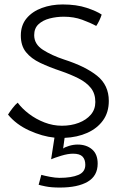

<svg xmlns="http://www.w3.org/2000/svg" viewBox="-20 -578 537 862"><path d="M249 264Q210 264 185.5 259Q161 254 153.5 251.5L165.5 207Q179.5 211 204.2 215.8Q229 220.5 247 220.5Q301 220.5 332 207.2Q363 194 363 162Q363 138 350.5 125Q338 112 308 112Q285 112 254.8 121.2Q224.5 130.5 209.5 137L224.5 40Q170 34.5 111.2 7.8Q52.5 -19 16 -63.5Q23 -75 36.2 -92.2Q49.5 -109.5 59.5 -117Q79 -90.5 110.2 -66.8Q141.5 -43 179.8 -28.2Q218 -13.5 258 -13.5Q299.5 -13.5 333.5 -26.5Q367.5 -39.5 387.8 -63.2Q408 -87 408 -120Q408 -158 387.8 -183.2Q367.5 -208.5 332.2 -226.2Q297 -244 252 -259.5Q201 -276.5 160.5 -295.8Q120 -315 96.8 -343.8Q73.5 -372.5 73.5 -418.5Q73.5 -464.5 99.2 -495.5Q125 -526.5 167.8 -542.2Q210.5 -558 261.5 -558Q323.5 -558 369.2 -542.8Q415 -527.5 436.5 -512.5Q433 -501 425.8 -485.8Q418.5 -470.5 412 -461.5Q385.5 -476 348.5 -489.5Q311.5 -503 266.5 -503Q233 -503 202.5 -495Q172 -487 152.8 -469Q133.5 -451 133.5 -420Q133.5 -379.5 173 -354.2Q212.5 -329 267 -311Q363.5 -280 416 -237.8Q468.5 -195.5 468.5 -125Q468.5 -73.5 442.5 -37.5Q416.5 -1.5 371.8 18.5Q327 38.5 270 41L263.5 89Q270 83 289.8 77Q309.5 71 328.5 71Q368 71 393.2 92.5Q418.5 114 418.5 156.5Q418.5 211.5 373.8 237.8Q329 264 249 264Z"/></svg>

Font: Grandstander ExtraLight
Style: Regular
Weight: 200
Designer: Tyler Finck
Foundry: Etcetera Type Co
Version: Version 1.200; ttfautohint (v1.8.3)